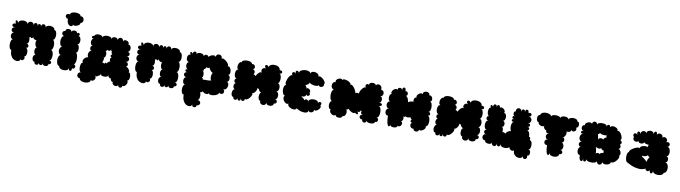

<svg xmlns="http://www.w3.org/2000/svg" viewBox="-39 -1553 9007 2545"><g transform="rotate(10 4464.5 -280.5)"><path d="M70 -127Q57 -127 49.5 -141.5Q42 -156 39 -177Q36 -198 39 -219.5Q42 -241 49.5 -255.5Q57 -270 70 -270Q51 -270 41.5 -283Q32 -296 32 -313.5Q32 -331 41.5 -344.5Q51 -358 70 -358Q49 -358 39 -368.5Q29 -379 29 -393.5Q29 -408 39 -418.5Q49 -429 70 -429Q42 -429 32.5 -442Q23 -455 32.5 -468Q42 -481 70 -481Q59 -506 62.5 -517.5Q66 -529 77.5 -524Q89 -519 100 -495Q100 -516 118.5 -526.5Q137 -537 162 -537Q187 -537 205.5 -526.5Q224 -516 224 -495Q224 -517 236 -528Q248 -539 264 -539Q280 -539 292 -528Q304 -517 304 -495Q304 -521 318 -529.5Q332 -538 346 -529.5Q360 -521 360 -495Q360 -518 371 -525.5Q382 -533 393 -525.5Q404 -518 404 -495Q404 -515 413.5 -525.5Q423 -536 436 -536Q449 -536 458.5 -525.5Q468 -515 468 -495Q470 -514 488.5 -522.5Q507 -531 530.5 -529Q554 -527 571 -515.5Q588 -504 586 -485Q604 -485 613 -465Q622 -445 622 -419Q622 -393 613 -373.5Q604 -354 586 -354Q601 -354 609 -333.5Q617 -313 617 -286Q617 -259 609 -238.5Q601 -218 586 -218Q601 -218 609.5 -203.5Q618 -189 621 -167.5Q624 -146 621 -125Q618 -104 609.5 -89.5Q601 -75 586 -75Q608 -76 616 -63.5Q624 -51 617 -38.5Q610 -26 588 -25Q588 -9 576.5 -1.5Q565 6 550 6Q535 6 523.5 -2Q512 -10 512 -25Q512 -5 499.5 1.5Q487 8 474 1.5Q461 -5 461 -25Q461 -2 446 6Q431 14 416 6.5Q401 -1 401 -25Q383 -25 375 -39.5Q367 -54 367 -72.5Q367 -91 376.5 -105Q386 -119 403 -119Q389 -119 381.5 -134Q374 -149 374 -168.5Q374 -188 381.5 -203Q389 -218 403 -218Q387 -218 379 -235Q371 -252 370.5 -274Q370 -296 377 -313Q362 -309 346.5 -318Q331 -327 328 -344Q322 -327 311 -326.5Q300 -326 294 -341Q289 -329 276 -330Q284 -316 284 -295Q284 -274 276 -258Q268 -242 253 -242Q275 -242 282.5 -228Q290 -214 282.5 -200.5Q275 -187 253 -187Q269 -187 277 -169.5Q285 -152 285 -129Q285 -106 277 -88.5Q269 -71 253 -71Q267 -58 261.5 -42Q256 -26 241 -19Q226 -12 211 -25Q211 -9 197 -1Q183 7 162 5.5Q141 4 120 -9.5Q99 -23 85 -52Q71 -81 70 -127Z M738 -661Q717 -666 709 -679Q701 -692 704.5 -704.5Q708 -717 721 -724Q734 -731 756 -725Q756 -740 770 -748.5Q784 -757 805 -760Q826 -763 847.5 -760Q869 -757 883 -748.5Q897 -740 897 -725Q918 -728 930 -716.5Q942 -705 945 -687.5Q948 -670 939.5 -655Q931 -640 911 -637Q916 -625 904.5 -613.5Q893 -602 874.5 -594.5Q856 -587 839.5 -587.5Q823 -588 819 -600Q819 -584 807 -577Q795 -570 779 -575.5Q763 -581 751 -601.5Q739 -622 738 -661ZM733 -27Q717 -27 708 -42Q699 -57 695.5 -79Q692 -101 695.5 -123Q699 -145 708 -159.5Q717 -174 733 -174Q713 -174 703 -190.5Q693 -207 693 -228Q693 -249 703 -265.5Q713 -282 733 -282Q716 -282 706 -297Q696 -312 692.5 -334Q689 -356 692.5 -378Q696 -400 706 -414.5Q716 -429 733 -429Q715 -429 706.5 -439.5Q698 -450 697.5 -463.5Q697 -477 706 -487Q715 -497 733 -497Q733 -515 745.5 -523.5Q758 -532 774.5 -531.5Q791 -531 803 -522Q815 -513 815 -495Q815 -510 826 -517Q837 -524 852 -524Q867 -524 878.5 -517Q890 -510 890 -495Q905 -507 916.5 -502Q928 -497 929.5 -485Q931 -473 916 -461Q934 -461 942.5 -444Q951 -427 951 -405Q951 -383 942.5 -366.5Q934 -350 916 -350Q932 -350 940 -333Q948 -316 948 -294Q948 -272 940 -255Q932 -238 916 -238Q928 -238 935.5 -222.5Q943 -207 945.5 -183.5Q948 -160 945.5 -137Q943 -114 935.5 -98.5Q928 -83 916 -83Q938 -79 943 -63.5Q948 -48 938 -34.5Q928 -21 906 -25Q906 0 896 8.5Q886 17 876 8.5Q866 0 866 -25Q866 -4 846.5 7Q827 18 800.5 17.5Q774 17 754 6Q734 -5 733 -27Z M1030 87Q1009 86 999 73Q989 60 990.5 44Q992 28 1003.5 17Q1015 6 1036 7Q1020 7 1012 -12.5Q1004 -32 1004 -58Q1004 -84 1012 -104Q1020 -124 1036 -124Q1021 -140 1029 -160Q1037 -180 1055.5 -194Q1074 -208 1093 -206Q1080 -220 1080.5 -242.5Q1081 -265 1093 -282Q1105 -299 1126 -296Q1111 -297 1104 -308Q1097 -319 1097 -333Q1097 -347 1104.5 -358Q1112 -369 1127 -369Q1109 -369 1100.5 -383Q1092 -397 1092 -415Q1092 -433 1100.5 -447Q1109 -461 1127 -461Q1106 -460 1098 -469.5Q1090 -479 1096.5 -489.5Q1103 -500 1125 -501Q1126 -516 1142.5 -523Q1159 -530 1180.5 -529Q1202 -528 1218 -519Q1234 -510 1233 -495Q1233 -513 1251 -522Q1269 -531 1293 -531Q1317 -531 1335 -522Q1353 -513 1353 -495Q1353 -512 1365.5 -521Q1378 -530 1395 -530Q1412 -530 1424.5 -521Q1437 -512 1437 -495Q1437 -515 1448 -525.5Q1459 -536 1473 -536Q1487 -536 1498 -525.5Q1509 -515 1509 -495Q1515 -511 1530 -514.5Q1545 -518 1560.5 -512Q1576 -506 1584.5 -493.5Q1593 -481 1587 -465Q1606 -465 1615.5 -450.5Q1625 -436 1625 -417Q1625 -398 1615.5 -383.5Q1606 -369 1587 -369Q1613 -369 1621.5 -354Q1630 -339 1621.5 -324.5Q1613 -310 1587 -310Q1609 -310 1620 -298.5Q1631 -287 1631 -272Q1631 -257 1620 -245.5Q1609 -234 1587 -234Q1610 -234 1619.5 -221.5Q1629 -209 1626 -195Q1623 -181 1607 -174Q1621 -170 1635 -156.5Q1649 -143 1655.5 -128Q1662 -113 1653 -104Q1668 -104 1675.5 -87.5Q1683 -71 1683 -48.5Q1683 -26 1675.5 -9.5Q1668 7 1653 7Q1665 15 1663.5 30.5Q1662 46 1652.5 61.5Q1643 77 1629 85Q1615 93 1603 85Q1603 106 1589 113Q1575 120 1561.5 113Q1548 106 1548 85Q1542 100 1528 104Q1514 108 1498.5 103Q1483 98 1474 86Q1465 74 1470 59Q1453 59 1444.5 46Q1436 33 1437 18Q1422 19 1409 8.5Q1396 -2 1398 -23Q1397 -7 1380.5 1Q1364 9 1343 8.5Q1322 8 1306.5 0Q1291 -8 1291 -25Q1291 -5 1282 4Q1273 13 1264 9Q1260 20 1247.5 23Q1235 26 1219 15Q1234 24 1235 39Q1236 54 1228 68Q1220 82 1206 88Q1192 94 1177 85Q1177 107 1156 118Q1135 129 1106.5 129.5Q1078 130 1055.5 119.5Q1033 109 1030 87ZM1293 -237Q1304 -232 1299.5 -211Q1295 -190 1286 -172Q1296 -173 1306 -167.5Q1316 -162 1316 -150Q1316 -171 1329 -175Q1342 -179 1348 -166Q1351 -179 1364.5 -190.5Q1378 -202 1390 -203Q1382 -210 1380.5 -223Q1379 -236 1385 -247Q1391 -258 1404 -258Q1389 -258 1383.5 -268Q1378 -278 1383.5 -288Q1389 -298 1404 -298Q1394 -298 1389.5 -312Q1385 -326 1386 -340Q1381 -340 1377.5 -347Q1374 -354 1376 -365Q1373 -345 1353.5 -341Q1334 -337 1322 -348Q1320 -339 1313.5 -333Q1307 -327 1302 -330Q1312 -326 1316.5 -311.5Q1321 -297 1319.5 -279.5Q1318 -262 1311.5 -249.5Q1305 -237 1293 -237Z M1760 -127Q1747 -127 1739.5 -141.5Q1732 -156 1729 -177Q1726 -198 1729 -219.5Q1732 -241 1739.5 -255.5Q1747 -270 1760 -270Q1741 -270 1731.5 -283Q1722 -296 1722 -313.5Q1722 -331 1731.5 -344.5Q1741 -358 1760 -358Q1739 -358 1729 -368.5Q1719 -379 1719 -393.5Q1719 -408 1729 -418.5Q1739 -429 1760 -429Q1732 -429 1722.5 -442Q1713 -455 1722.5 -468Q1732 -481 1760 -481Q1749 -506 1752.5 -517.5Q1756 -529 1767.5 -524Q1779 -519 1790 -495Q1790 -516 1808.5 -526.5Q1827 -537 1852 -537Q1877 -537 1895.5 -526.5Q1914 -516 1914 -495Q1914 -517 1926 -528Q1938 -539 1954 -539Q1970 -539 1982 -528Q1994 -517 1994 -495Q1994 -521 2008 -529.5Q2022 -538 2036 -529.5Q2050 -521 2050 -495Q2050 -518 2061 -525.5Q2072 -533 2083 -525.5Q2094 -518 2094 -495Q2094 -515 2103.5 -525.5Q2113 -536 2126 -536Q2139 -536 2148.5 -525.5Q2158 -515 2158 -495Q2160 -514 2178.5 -522.5Q2197 -531 2220.5 -529Q2244 -527 2261 -515.5Q2278 -504 2276 -485Q2294 -485 2303 -465Q2312 -445 2312 -419Q2312 -393 2303 -373.5Q2294 -354 2276 -354Q2291 -354 2299 -333.5Q2307 -313 2307 -286Q2307 -259 2299 -238.5Q2291 -218 2276 -218Q2291 -218 2299.5 -203.5Q2308 -189 2311 -167.5Q2314 -146 2311 -125Q2308 -104 2299.5 -89.5Q2291 -75 2276 -75Q2298 -76 2306 -63.5Q2314 -51 2307 -38.5Q2300 -26 2278 -25Q2278 -9 2266.5 -1.5Q2255 6 2240 6Q2225 6 2213.5 -2Q2202 -10 2202 -25Q2202 -5 2189.5 1.5Q2177 8 2164 1.5Q2151 -5 2151 -25Q2151 -2 2136 6Q2121 14 2106 6.5Q2091 -1 2091 -25Q2073 -25 2065 -39.5Q2057 -54 2057 -72.5Q2057 -91 2066.5 -105Q2076 -119 2093 -119Q2079 -119 2071.5 -134Q2064 -149 2064 -168.5Q2064 -188 2071.5 -203Q2079 -218 2093 -218Q2077 -218 2069 -235Q2061 -252 2060.5 -274Q2060 -296 2067 -313Q2052 -309 2036.5 -318Q2021 -327 2018 -344Q2012 -327 2001 -326.5Q1990 -326 1984 -341Q1979 -329 1966 -330Q1974 -316 1974 -295Q1974 -274 1966 -258Q1958 -242 1943 -242Q1965 -242 1972.5 -228Q1980 -214 1972.5 -200.5Q1965 -187 1943 -187Q1959 -187 1967 -169.5Q1975 -152 1975 -129Q1975 -106 1967 -88.5Q1959 -71 1943 -71Q1957 -58 1951.5 -42Q1946 -26 1931 -19Q1916 -12 1901 -25Q1901 -9 1887 -1Q1873 7 1852 5.5Q1831 4 1810 -9.5Q1789 -23 1775 -52Q1761 -81 1760 -127Z M2423 59Q2405 59 2396.5 39Q2388 19 2388 -7Q2388 -33 2396.5 -53Q2405 -73 2423 -73Q2404 -73 2394.5 -88Q2385 -103 2385 -123Q2385 -143 2394.5 -158Q2404 -173 2423 -173Q2402 -173 2391.5 -183.5Q2381 -194 2381 -207Q2381 -220 2391.5 -230.5Q2402 -241 2423 -241Q2401 -241 2393.5 -251Q2386 -261 2393.5 -271Q2401 -281 2423 -281Q2407 -281 2398.5 -295.5Q2390 -310 2390 -329Q2390 -348 2398.5 -362.5Q2407 -377 2423 -377Q2402 -377 2391.5 -392Q2381 -407 2381 -427Q2381 -447 2391.5 -462Q2402 -477 2423 -477Q2411 -494 2413.5 -504Q2416 -514 2426.5 -513Q2437 -512 2449 -495Q2449 -517 2461.5 -524Q2474 -531 2487 -524Q2500 -517 2500 -495Q2502 -510 2517 -516Q2532 -522 2551.5 -520Q2571 -518 2584.5 -509Q2598 -500 2597 -486Q2602 -504 2616.5 -509Q2631 -514 2645 -507.5Q2659 -501 2662 -487Q2669 -502 2688.5 -511.5Q2708 -521 2728 -521Q2748 -521 2754 -504Q2756 -526 2769.5 -536Q2783 -546 2799.5 -544.5Q2816 -543 2827 -530.5Q2838 -518 2836 -496Q2845 -506 2864 -498Q2883 -490 2902 -473.5Q2921 -457 2931 -439Q2941 -421 2933 -411Q2951 -415 2963.5 -400Q2976 -385 2981 -362.5Q2986 -340 2980.5 -321Q2975 -302 2957 -298Q2972 -298 2979.5 -284Q2987 -270 2986.5 -251.5Q2986 -233 2978.5 -219.5Q2971 -206 2956 -206Q2976 -200 2981.5 -182Q2987 -164 2981.5 -143Q2976 -122 2962 -109Q2948 -96 2928 -102Q2944 -88 2945 -72.5Q2946 -57 2936.5 -46.5Q2927 -36 2911.5 -34.5Q2896 -33 2880 -47Q2884 -32 2866 -19.5Q2848 -7 2822 -1Q2796 5 2774 2Q2752 -1 2748 -16Q2741 -1 2724.5 0.5Q2708 2 2691.5 -6Q2675 -14 2666 -27Q2661 -18 2652 -13Q2643 -8 2632 -9Q2642 7 2643 33Q2644 59 2636.5 79.5Q2629 100 2612 100Q2634 98 2646 108Q2658 118 2659 132Q2660 146 2650 157.5Q2640 169 2618 171Q2616 193 2600.5 199Q2585 205 2571 196.5Q2557 188 2559 166Q2558 183 2544.5 191.5Q2531 200 2511 198.5Q2491 197 2471 182Q2451 167 2437.5 137Q2424 107 2423 59ZM2754 -189Q2745 -190 2741 -203.5Q2737 -217 2737.5 -235Q2738 -253 2742.5 -268.5Q2747 -284 2755 -290Q2746 -290 2734 -300.5Q2722 -311 2712 -326Q2702 -341 2699 -354Q2692 -343 2680 -342.5Q2668 -342 2660 -352Q2658 -340 2647.5 -329.5Q2637 -319 2626 -320Q2635 -313 2631 -303Q2627 -293 2612 -295Q2623 -295 2629 -282.5Q2635 -270 2636.5 -252.5Q2638 -235 2633.5 -220Q2629 -205 2620 -201Q2630 -203 2635.5 -194Q2641 -185 2638 -177Q2648 -182 2666.5 -181.5Q2685 -181 2708 -181Q2731 -181 2754 -189Z M3621 -481Q3646 -481 3654.5 -469Q3663 -457 3654.5 -445Q3646 -433 3621 -433Q3637 -433 3645 -414Q3653 -395 3653 -369.5Q3653 -344 3645 -325Q3637 -306 3621 -306Q3640 -306 3649.5 -289Q3659 -272 3659 -250Q3659 -228 3649.5 -211Q3640 -194 3621 -194Q3640 -194 3649.5 -178Q3659 -162 3659 -140.5Q3659 -119 3649.5 -103Q3640 -87 3621 -87Q3645 -87 3652.5 -73Q3660 -59 3652.5 -45Q3645 -31 3621 -31Q3622 -13 3608 -3Q3594 7 3574.5 8Q3555 9 3540 1Q3525 -7 3524 -25Q3521 -3 3507 6Q3493 15 3476 13Q3459 11 3447 -1Q3435 -13 3438 -35Q3424 -35 3416 -50Q3408 -65 3407.5 -86Q3407 -107 3413 -124Q3419 -141 3432 -145Q3418 -145 3407 -158Q3396 -171 3392 -188Q3376 -186 3368 -196Q3374 -187 3369.5 -172.5Q3365 -158 3355 -143.5Q3345 -129 3333 -121.5Q3321 -114 3312 -120Q3324 -110 3318 -91Q3312 -72 3296.5 -53Q3281 -34 3263 -24.5Q3245 -15 3233 -25Q3233 -3 3220 4.5Q3207 12 3194 4.5Q3181 -3 3181 -25Q3181 0 3169.5 8Q3158 16 3146 8Q3134 0 3134 -25Q3135 -2 3121 6Q3107 14 3093 7Q3079 0 3078 -23Q3061 -24 3053 -40Q3045 -56 3046.5 -76.5Q3048 -97 3057.5 -112.5Q3067 -128 3084 -127Q3069 -127 3061.5 -139.5Q3054 -152 3054 -168.5Q3054 -185 3061.5 -197.5Q3069 -210 3084 -210Q3064 -210 3057 -225Q3050 -240 3057 -255Q3064 -270 3084 -270Q3064 -270 3054 -288.5Q3044 -307 3044 -331.5Q3044 -356 3054 -374.5Q3064 -393 3084 -393Q3068 -397 3063.5 -414Q3059 -431 3063.5 -451Q3068 -471 3079 -484.5Q3090 -498 3106 -495Q3106 -509 3120 -517Q3134 -525 3155 -528Q3176 -531 3196.5 -528Q3217 -525 3231 -517Q3245 -509 3245 -495Q3261 -500 3272.5 -493Q3284 -486 3288.5 -473Q3293 -460 3288 -447.5Q3283 -435 3267 -429Q3284 -429 3292 -417Q3300 -405 3299 -389.5Q3298 -374 3287 -365Q3305 -364 3320 -347Q3328 -366 3341.5 -382.5Q3355 -399 3370 -406.5Q3385 -414 3398 -406Q3384 -415 3383 -428.5Q3382 -442 3390 -454Q3398 -466 3410.5 -470.5Q3423 -475 3437 -467Q3419 -488 3422 -502.5Q3425 -517 3439.5 -517Q3454 -517 3472 -495Q3472 -512 3487 -522Q3502 -532 3524 -535Q3546 -538 3568 -533Q3590 -528 3605 -515Q3620 -502 3621 -481Z M3930 -20Q3923 -2 3902 0.5Q3881 3 3858 -6Q3835 -15 3821 -30.5Q3807 -46 3814 -64Q3797 -52 3778.5 -61Q3760 -70 3747.5 -89Q3735 -108 3734 -128Q3733 -148 3750 -159Q3735 -158 3725.5 -172Q3716 -186 3711.5 -207Q3707 -228 3708.5 -249Q3710 -270 3718 -285Q3726 -300 3741 -301Q3729 -306 3728 -323Q3727 -340 3733.5 -362Q3740 -384 3751 -404Q3762 -424 3775 -435Q3788 -446 3800 -441Q3786 -460 3791.5 -473Q3797 -486 3811 -487Q3825 -488 3839 -469Q3829 -491 3836 -503Q3843 -515 3856.5 -512Q3870 -509 3879 -487Q3877 -504 3891 -516Q3905 -528 3927 -534Q3949 -540 3972 -539Q3995 -538 4011 -529.5Q4027 -521 4029 -505Q4033 -525 4051.5 -532Q4070 -539 4092 -534.5Q4114 -530 4129 -517Q4144 -504 4140 -484Q4150 -495 4169.5 -488Q4189 -481 4207 -464Q4225 -447 4234 -428.5Q4243 -410 4232 -399Q4237 -384 4229.5 -373Q4222 -362 4208.5 -357.5Q4195 -353 4182.5 -357Q4170 -361 4165 -376Q4163 -364 4146 -360.5Q4129 -357 4107 -359.5Q4085 -362 4066.5 -369.5Q4048 -377 4043 -388Q4041 -374 4025 -361.5Q4009 -349 3990 -343Q4002 -334 4008.5 -321Q4015 -308 4007 -299Q4016 -310 4029 -309Q4042 -308 4053 -299Q4064 -290 4067.5 -278Q4071 -266 4062 -255Q4075 -239 4069.5 -225.5Q4064 -212 4050 -209Q4036 -206 4023 -222Q4023 -203 4006.5 -194.5Q3990 -186 3973 -189Q3970 -185 3965 -182Q3979 -178 3993.5 -166.5Q4008 -155 4014 -143Q4020 -160 4038.5 -159.5Q4057 -159 4065 -133Q4064 -153 4083 -164Q4102 -175 4128 -176.5Q4154 -178 4174 -169Q4194 -160 4195 -141Q4208 -159 4222 -157.5Q4236 -156 4241.5 -143Q4247 -130 4233 -113Q4245 -101 4239.5 -84.5Q4234 -68 4219 -54Q4204 -40 4187.5 -35Q4171 -30 4159 -42Q4164 -27 4155.5 -16.5Q4147 -6 4133.5 -2Q4120 2 4107.5 -2Q4095 -6 4090 -22Q4092 2 4068.5 11Q4045 20 4007.5 13Q3970 6 3930 -20Z M4992 -456Q5012 -456 5021.5 -443.5Q5031 -431 5031 -414Q5031 -397 5021.5 -384.5Q5012 -372 4992 -372Q5007 -372 5015 -358.5Q5023 -345 5023 -328Q5023 -311 5015 -297.5Q5007 -284 4992 -284Q5021 -284 5030.5 -273Q5040 -262 5030.5 -251Q5021 -240 4992 -240Q5008 -240 5017.5 -224Q5027 -208 5030 -185Q5033 -162 5030 -139Q5027 -116 5017.5 -100Q5008 -84 4992 -84Q5013 -81 5018 -65.5Q5023 -50 5014 -36Q5005 -22 4984 -25Q4984 -9 4967 -1.5Q4950 6 4928 6Q4906 6 4889 -1.5Q4872 -9 4872 -25Q4872 -1 4857 7Q4842 15 4827 7Q4812 -1 4812 -25Q4785 -25 4776 -41Q4767 -57 4776.5 -72.5Q4786 -88 4813 -88Q4789 -88 4783 -105.5Q4777 -123 4788 -134Q4778 -134 4772 -142Q4771 -127 4758 -119Q4745 -111 4727 -122Q4744 -104 4743.5 -92.5Q4743 -81 4731.5 -81Q4720 -81 4703 -98Q4694 -87 4676.5 -90.5Q4659 -94 4641 -106Q4623 -118 4610 -134Q4598 -118 4578 -122Q4592 -108 4592 -84Q4592 -60 4580 -41.5Q4568 -23 4546 -25Q4546 -10 4532 -2.5Q4518 5 4500 5Q4482 5 4468 -2.5Q4454 -10 4454 -25Q4443 -12 4426.5 -14Q4410 -16 4395.5 -27.5Q4381 -39 4374.5 -55Q4368 -71 4379 -84Q4361 -84 4352 -101Q4343 -118 4343 -140Q4343 -162 4352 -179Q4361 -196 4379 -196Q4364 -196 4355.5 -212Q4347 -228 4344 -251Q4341 -274 4344 -297Q4347 -320 4355.5 -336Q4364 -352 4379 -352Q4357 -352 4346 -367Q4335 -382 4335 -402Q4335 -422 4346 -437Q4357 -452 4379 -452Q4372 -466 4380.5 -479.5Q4389 -493 4405.5 -501.5Q4422 -510 4438 -509.5Q4454 -509 4461 -495Q4466 -508 4485.5 -508Q4505 -508 4528 -499.5Q4551 -491 4566 -478.5Q4581 -466 4576 -453Q4587 -459 4600.5 -450.5Q4614 -442 4627.5 -425Q4641 -408 4650.5 -388.5Q4660 -369 4661 -353Q4670 -362 4684.5 -362.5Q4699 -363 4709 -355Q4708 -370 4716.5 -389Q4725 -408 4738 -424.5Q4751 -441 4765.5 -449Q4780 -457 4791 -450Q4775 -461 4776.5 -475.5Q4778 -490 4791 -497.5Q4804 -505 4820 -494Q4820 -511 4834 -519.5Q4848 -528 4866 -528Q4884 -528 4898 -520Q4912 -512 4912 -495Q4912 -510 4925 -517Q4938 -524 4954 -520.5Q4970 -517 4982 -501.5Q4994 -486 4992 -456Z M5139 -135Q5118 -135 5108 -149Q5098 -163 5098 -182Q5098 -201 5108 -215.5Q5118 -230 5139 -230Q5118 -230 5107 -244.5Q5096 -259 5096 -278Q5096 -297 5107 -311.5Q5118 -326 5139 -326Q5124 -326 5116.5 -341Q5109 -356 5109 -375.5Q5109 -395 5116.5 -410Q5124 -425 5139 -425Q5127 -436 5131 -452.5Q5135 -469 5148 -482.5Q5161 -496 5177 -501Q5193 -506 5205 -495Q5205 -516 5219.5 -522.5Q5234 -529 5249 -522.5Q5264 -516 5264 -495Q5264 -525 5276 -534.5Q5288 -544 5300 -534.5Q5312 -525 5312 -495Q5333 -498 5342 -483.5Q5351 -469 5347 -452.5Q5343 -436 5322 -433Q5334 -436 5344.5 -424Q5355 -412 5361.5 -393Q5368 -374 5369 -356Q5382 -367 5402.5 -372Q5423 -377 5441 -375Q5433 -394 5440.5 -415.5Q5448 -437 5472 -437Q5463 -448 5469 -462Q5475 -476 5489 -487.5Q5503 -499 5518 -502.5Q5533 -506 5542 -495Q5542 -516 5555.5 -526Q5569 -536 5587 -536Q5605 -536 5619 -526Q5633 -516 5633 -495Q5649 -499 5660.5 -489Q5672 -479 5676.5 -463Q5681 -447 5676 -432.5Q5671 -418 5655 -413Q5672 -413 5680 -392.5Q5688 -372 5688 -345.5Q5688 -319 5680 -298.5Q5672 -278 5655 -278Q5676 -278 5683 -265Q5690 -252 5683 -239Q5676 -226 5655 -226Q5669 -226 5678 -211.5Q5687 -197 5689.5 -175.5Q5692 -154 5689.5 -133Q5687 -112 5678 -97.5Q5669 -83 5655 -83Q5664 -71 5656.5 -56.5Q5649 -42 5633.5 -30.5Q5618 -19 5602 -16Q5586 -13 5577 -25Q5577 -9 5566 -0.5Q5555 8 5540 8Q5525 8 5513.5 -0.5Q5502 -9 5502 -25Q5487 -19 5474.5 -26.5Q5462 -34 5456 -48.5Q5450 -63 5453.5 -77.5Q5457 -92 5472 -98Q5456 -98 5450 -107Q5444 -116 5447.5 -126.5Q5451 -137 5464 -140Q5453 -140 5445.5 -148.5Q5438 -157 5437 -167Q5422 -158 5401 -158Q5380 -158 5365 -166Q5366 -158 5360 -157Q5354 -156 5342 -163Q5348 -151 5347.5 -134.5Q5347 -118 5340.5 -106Q5334 -94 5322 -94Q5338 -86 5340.5 -72Q5343 -58 5336.5 -44Q5330 -30 5317 -23.5Q5304 -17 5288 -25Q5288 -10 5273 -2.5Q5258 5 5238.5 5Q5219 5 5204 -2.5Q5189 -10 5189 -25Q5189 -7 5181.5 0Q5174 7 5164.5 -2.5Q5155 -12 5147.5 -43.5Q5140 -75 5139 -135Z M6339 -481Q6364 -481 6372.5 -469Q6381 -457 6372.5 -445Q6364 -433 6339 -433Q6355 -433 6363 -414Q6371 -395 6371 -369.5Q6371 -344 6363 -325Q6355 -306 6339 -306Q6358 -306 6367.5 -289Q6377 -272 6377 -250Q6377 -228 6367.5 -211Q6358 -194 6339 -194Q6358 -194 6367.5 -178Q6377 -162 6377 -140.5Q6377 -119 6367.5 -103Q6358 -87 6339 -87Q6363 -87 6370.5 -73Q6378 -59 6370.5 -45Q6363 -31 6339 -31Q6340 -13 6326 -3Q6312 7 6292.5 8Q6273 9 6258 1Q6243 -7 6242 -25Q6239 -3 6225 6Q6211 15 6194 13Q6177 11 6165 -1Q6153 -13 6156 -35Q6142 -35 6134 -50Q6126 -65 6125.5 -86Q6125 -107 6131 -124Q6137 -141 6150 -145Q6136 -145 6125 -158Q6114 -171 6110 -188Q6094 -186 6086 -196Q6092 -187 6087.5 -172.5Q6083 -158 6073 -143.5Q6063 -129 6051 -121.5Q6039 -114 6030 -120Q6042 -110 6036 -91Q6030 -72 6014.5 -53Q5999 -34 5981 -24.5Q5963 -15 5951 -25Q5951 -3 5938 4.5Q5925 12 5912 4.5Q5899 -3 5899 -25Q5899 0 5887.5 8Q5876 16 5864 8Q5852 0 5852 -25Q5853 -2 5839 6Q5825 14 5811 7Q5797 0 5796 -23Q5779 -24 5771 -40Q5763 -56 5764.5 -76.5Q5766 -97 5775.5 -112.5Q5785 -128 5802 -127Q5787 -127 5779.5 -139.5Q5772 -152 5772 -168.5Q5772 -185 5779.5 -197.5Q5787 -210 5802 -210Q5782 -210 5775 -225Q5768 -240 5775 -255Q5782 -270 5802 -270Q5782 -270 5772 -288.5Q5762 -307 5762 -331.5Q5762 -356 5772 -374.5Q5782 -393 5802 -393Q5786 -397 5781.5 -414Q5777 -431 5781.5 -451Q5786 -471 5797 -484.5Q5808 -498 5824 -495Q5824 -509 5838 -517Q5852 -525 5873 -528Q5894 -531 5914.5 -528Q5935 -525 5949 -517Q5963 -509 5963 -495Q5979 -500 5990.5 -493Q6002 -486 6006.5 -473Q6011 -460 6006 -447.5Q6001 -435 5985 -429Q6002 -429 6010 -417Q6018 -405 6017 -389.5Q6016 -374 6005 -365Q6023 -364 6038 -347Q6046 -366 6059.5 -382.5Q6073 -399 6088 -406.5Q6103 -414 6116 -406Q6102 -415 6101 -428.5Q6100 -442 6108 -454Q6116 -466 6128.5 -470.5Q6141 -475 6155 -467Q6137 -488 6140 -502.5Q6143 -517 6157.5 -517Q6172 -517 6190 -495Q6190 -512 6205 -522Q6220 -532 6242 -535Q6264 -538 6286 -533Q6308 -528 6323 -515Q6338 -502 6339 -481Z M6864 27Q6853 40 6837.5 37.5Q6822 35 6810 23Q6798 11 6797 -4Q6786 9 6766 14Q6746 19 6724.5 16.5Q6703 14 6688 3.5Q6673 -7 6673 -25Q6673 0 6661.5 8.5Q6650 17 6638 8.5Q6626 0 6626 -25Q6626 -3 6615.5 7.5Q6605 18 6592 18Q6579 18 6568.5 7.5Q6558 -3 6558 -25Q6557 -10 6542 -4Q6527 2 6508.5 0Q6490 -2 6476.5 -11Q6463 -20 6465 -35Q6443 -35 6432 -47.5Q6421 -60 6421 -76.5Q6421 -93 6432 -106Q6443 -119 6465 -119Q6442 -119 6434.5 -133.5Q6427 -148 6434.5 -163Q6442 -178 6465 -178Q6444 -178 6434 -197Q6424 -216 6424 -240.5Q6424 -265 6434 -283.5Q6444 -302 6465 -302Q6442 -302 6434.5 -317Q6427 -332 6434.5 -347Q6442 -362 6465 -362Q6449 -362 6441.5 -379Q6434 -396 6434 -419Q6434 -442 6441.5 -459.5Q6449 -477 6465 -477Q6454 -494 6456.5 -503.5Q6459 -513 6469 -512Q6479 -511 6491 -495Q6491 -518 6503 -525.5Q6515 -533 6527 -525.5Q6539 -518 6539 -495Q6539 -517 6549.5 -524Q6560 -531 6571 -524Q6582 -517 6582 -495Q6592 -506 6607 -503Q6622 -500 6635 -488.5Q6648 -477 6653 -462.5Q6658 -448 6648 -437Q6666 -437 6674.5 -421.5Q6683 -406 6683 -385.5Q6683 -365 6674.5 -349Q6666 -333 6648 -333Q6664 -333 6672 -320.5Q6680 -308 6680 -291.5Q6680 -275 6672 -262.5Q6664 -250 6648 -250Q6664 -250 6669.5 -227Q6675 -204 6670 -183Q6682 -187 6694 -182.5Q6706 -178 6712 -168Q6715 -180 6726.5 -191.5Q6738 -203 6753 -210Q6768 -217 6781 -216Q6772 -227 6768.5 -248Q6765 -269 6767 -290.5Q6769 -312 6777 -326.5Q6785 -341 6798 -341Q6776 -341 6769 -351Q6762 -361 6769 -371Q6776 -381 6798 -381Q6777 -381 6770 -391Q6763 -401 6770 -411Q6777 -421 6798 -421Q6782 -421 6776.5 -437Q6771 -453 6776.5 -469Q6782 -485 6798 -485Q6795 -507 6804.5 -519Q6814 -531 6829 -533Q6844 -535 6856.5 -526Q6869 -517 6872 -495Q6872 -517 6883.5 -524.5Q6895 -532 6907 -524.5Q6919 -517 6919 -495Q6919 -521 6931 -529.5Q6943 -538 6955 -529.5Q6967 -521 6967 -495Q6992 -502 7003.5 -492Q7015 -482 7010.5 -467Q7006 -452 6981 -445Q7002 -445 7012 -432.5Q7022 -420 7022 -403.5Q7022 -387 7012 -374Q7002 -361 6981 -361Q7005 -361 7012.5 -348Q7020 -335 7012.5 -322.5Q7005 -310 6981 -310Q7003 -310 7010 -299Q7017 -288 7011 -277Q7005 -266 6986 -266Q7000 -266 7010 -253Q7020 -240 7025 -221Q7030 -202 7027 -185Q7038 -187 7045 -175Q7052 -163 7047 -140Q7064 -140 7072 -121.5Q7080 -103 7080 -78.5Q7080 -54 7072 -35.5Q7064 -17 7047 -17Q7064 -17 7072 -4Q7080 9 7080 25.5Q7080 42 7072 54.5Q7064 67 7047 67Q7055 93 7043.5 106.5Q7032 120 7014.5 115.5Q6997 111 6989 85Q6989 103 6970.5 110.5Q6952 118 6927.5 113Q6903 108 6884 87Q6865 66 6864 27Z M7284 -115Q7262 -115 7251.5 -126.5Q7241 -138 7241 -153Q7241 -168 7251.5 -179.5Q7262 -191 7284 -191Q7265 -191 7256 -203Q7247 -215 7247 -230.5Q7247 -246 7256 -258Q7265 -270 7284 -270Q7256 -270 7245.5 -282Q7235 -294 7243 -304Q7224 -309 7210.5 -326.5Q7197 -344 7205 -363Q7198 -353 7183 -352Q7168 -351 7153 -356.5Q7138 -362 7129 -372.5Q7120 -383 7124 -395Q7107 -396 7098.5 -411Q7090 -426 7090.5 -446Q7091 -466 7100 -480.5Q7109 -495 7126 -495Q7126 -511 7140.5 -521Q7155 -531 7176.5 -534.5Q7198 -538 7219.5 -534.5Q7241 -531 7255.5 -521.5Q7270 -512 7270 -495Q7270 -511 7288.5 -519Q7307 -527 7331.5 -527Q7356 -527 7374.5 -519Q7393 -511 7393 -495Q7393 -513 7410 -522Q7427 -531 7449 -531Q7471 -531 7488 -522Q7505 -513 7505 -495Q7505 -512 7522.5 -521Q7540 -530 7563.5 -530.5Q7587 -531 7605 -522.5Q7623 -514 7623 -497Q7639 -497 7646.5 -484Q7654 -471 7654 -454Q7654 -437 7646 -424Q7638 -411 7623 -411Q7633 -397 7629.5 -383.5Q7626 -370 7614.5 -362Q7603 -354 7589.5 -355Q7576 -356 7566 -370Q7566 -350 7546.5 -342Q7527 -334 7508 -339Q7513 -321 7508.5 -301.5Q7504 -282 7493 -269Q7482 -256 7466 -258Q7482 -257 7489.5 -245.5Q7497 -234 7496.5 -219Q7496 -204 7487.5 -193.5Q7479 -183 7463 -183Q7481 -183 7490.5 -167.5Q7500 -152 7500 -132.5Q7500 -113 7490.5 -98Q7481 -83 7463 -83Q7488 -83 7496 -69Q7504 -55 7496 -41Q7488 -27 7463 -27Q7463 -5 7444 6.5Q7425 18 7399 18.5Q7373 19 7353.5 8Q7334 -3 7334 -25Q7334 -3 7326.5 6Q7319 15 7309.5 7Q7300 -1 7292.5 -30Q7285 -59 7284 -115Z M7733 -63Q7714 -63 7704.5 -79Q7695 -95 7695 -116.5Q7695 -138 7704.5 -154Q7714 -170 7733 -170Q7714 -170 7704.5 -181Q7695 -192 7695 -206Q7695 -220 7704.5 -231Q7714 -242 7733 -242Q7712 -242 7701 -257.5Q7690 -273 7690 -293.5Q7690 -314 7701 -330Q7712 -346 7733 -346Q7708 -346 7699.5 -356Q7691 -366 7699.5 -375.5Q7708 -385 7733 -385Q7715 -385 7705.5 -397.5Q7696 -410 7696 -425.5Q7696 -441 7705.5 -453Q7715 -465 7733 -465Q7728 -479 7739.5 -490.5Q7751 -502 7768.5 -508Q7786 -514 7801.5 -511.5Q7817 -509 7822 -495Q7822 -514 7832 -523.5Q7842 -533 7855.5 -533Q7869 -533 7879 -523.5Q7889 -514 7889 -495Q7889 -513 7909 -521.5Q7929 -530 7955 -530Q7981 -530 8000.5 -521Q8020 -512 8020 -495Q8021 -515 8033 -521Q8045 -527 8055.5 -519.5Q8066 -512 8064 -491Q8069 -508 8087 -512.5Q8105 -517 8126 -511.5Q8147 -506 8160.5 -493Q8174 -480 8169 -463Q8184 -470 8200 -457Q8216 -444 8227 -422Q8238 -400 8240 -379Q8242 -358 8227 -351Q8254 -338 8252 -317.5Q8250 -297 8232 -290Q8248 -280 8246.5 -258Q8245 -236 8218 -228Q8231 -233 8242 -222.5Q8253 -212 8258.5 -195.5Q8264 -179 8262 -164Q8260 -149 8247 -145Q8257 -136 8253 -121Q8249 -106 8237.5 -89Q8226 -72 8210.5 -58.5Q8195 -45 8180 -40Q8165 -35 8155 -44Q8158 -27 8142.5 -15.5Q8127 -4 8105 -0.5Q8083 3 8065 -3Q8047 -9 8044 -26Q8044 -4 8033.5 7Q8023 18 8009 18Q7995 18 7984 7.5Q7973 -3 7972 -25Q7972 -12 7958 -4Q7944 4 7922.5 6.5Q7901 9 7880 6.5Q7859 4 7844.5 -4Q7830 -12 7830 -25Q7830 0 7819 8.5Q7808 17 7797 8.5Q7786 0 7786 -25Q7786 3 7773.5 11Q7761 19 7747.5 1.5Q7734 -16 7733 -63ZM7939 -307Q7939 -321 7952.5 -326.5Q7966 -332 7982 -329.5Q7998 -327 8004 -317Q8006 -330 8019 -341.5Q8032 -353 8045 -355Q8034 -367 8038 -383Q8026 -377 8006.5 -378Q7987 -379 7969 -384.5Q7951 -390 7945 -400Q7946 -389 7938 -383Q7930 -377 7921 -379Q7927 -368 7929.5 -350.5Q7932 -333 7934 -320Q7936 -307 7939 -307ZM7939 -112Q7939 -125 7951.5 -129Q7964 -133 7977 -129Q7990 -125 7990 -113Q7987 -127 8005 -136Q8023 -145 8039 -143Q8031 -158 8039 -174Q8026 -173 8012 -183Q7998 -193 8000 -205Q7995 -194 7979 -191.5Q7963 -189 7949 -194Q7935 -199 7935 -213Q7935 -198 7927 -192Q7933 -177 7935.5 -158.5Q7938 -140 7938.5 -126Q7939 -112 7939 -112Z M8375 -74Q8364 -74 8356.5 -87.5Q8349 -101 8346 -122Q8343 -143 8344.5 -164Q8346 -185 8352 -199.5Q8358 -214 8370 -214Q8365 -223 8375 -236Q8385 -249 8403.5 -261.5Q8422 -274 8442.5 -283Q8463 -292 8479 -294Q8495 -296 8500 -287Q8498 -300 8509.5 -310Q8521 -320 8539 -325Q8557 -330 8574.5 -329Q8592 -328 8602 -319Q8598 -335 8612 -354Q8587 -355 8566 -362.5Q8545 -370 8546 -383Q8546 -368 8534 -361Q8522 -354 8506.5 -354Q8491 -354 8479 -361Q8467 -368 8467 -383Q8458 -368 8444 -366Q8430 -364 8416.5 -371.5Q8403 -379 8397 -392.5Q8391 -406 8400 -421Q8383 -440 8387.5 -455.5Q8392 -471 8408 -474Q8424 -477 8441 -458Q8429 -481 8435 -494Q8441 -507 8454.5 -504.5Q8468 -502 8480 -478Q8476 -494 8484.5 -505.5Q8493 -517 8507.5 -521Q8522 -525 8535.5 -520Q8549 -515 8553 -499Q8552 -519 8566 -529.5Q8580 -540 8599 -541Q8618 -542 8633 -533Q8648 -524 8649 -504Q8651 -531 8663 -539Q8675 -547 8685 -537Q8695 -527 8693 -500Q8698 -518 8712 -523.5Q8726 -529 8741.5 -524.5Q8757 -520 8766 -507.5Q8775 -495 8770 -478Q8781 -492 8796 -491.5Q8811 -491 8823.5 -481.5Q8836 -472 8839.5 -457Q8843 -442 8832 -428Q8856 -439 8871 -428Q8886 -417 8884 -399Q8882 -381 8858 -370Q8878 -371 8888.5 -352.5Q8899 -334 8900.5 -310Q8902 -286 8893 -266.5Q8884 -247 8864 -246Q8880 -246 8888 -233.5Q8896 -221 8896 -204.5Q8896 -188 8888 -175.5Q8880 -163 8864 -163Q8882 -163 8893 -149.5Q8904 -136 8908.5 -115.5Q8913 -95 8910 -74Q8907 -53 8897 -38.5Q8887 -24 8870 -23Q8869 -7 8854.5 3Q8840 13 8819 16Q8798 19 8776.5 15.5Q8755 12 8741 1.5Q8727 -9 8727 -25Q8727 0 8716 9Q8705 18 8694 9.5Q8683 1 8683 -25Q8670 -9 8656 -8Q8642 -7 8632.5 -16Q8623 -25 8624 -38Q8608 -25 8572.5 -20Q8537 -15 8486 -26.5Q8435 -38 8375 -74ZM8631 -123Q8622 -128 8624 -141Q8626 -154 8633.5 -169Q8641 -184 8651 -194Q8642 -196 8634.5 -203Q8627 -210 8625 -219Q8618 -209 8604 -202.5Q8590 -196 8575.5 -195Q8561 -194 8552 -200Q8555 -191 8548 -184Q8562 -179 8578.5 -166Q8595 -153 8609 -140Q8623 -127 8631 -123Z"/></g></svg>

Font: Rubik Bubbles
Style: Regular
Weight: 400
Designer: Hubert and Fischer, NaN
Foundry: Hubert and Fischer, NaN
Version: Version 2.200